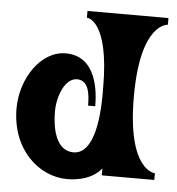

<svg xmlns="http://www.w3.org/2000/svg" viewBox="-52 -749 762 827"><g transform="rotate(5 329.0 -335.5)"><path d="M643 -29C643 -29 524 -29 524 -350C524 -671 643 -671 643 -671V-700H293V-671C293 -671 389 -671 389 -377V-342C388 -185 354 -88 286 -88C208 -88 191 -188 191 -256C191 -323 222 -403 274 -403C324 -403 331 -345 331 -294H362C362 -357 350 -510 216 -510C107 -510 25 -383 25 -256C25 -77 147 29 268 29C320 29 380 15 416 -30V0H643Z"/></g></svg>

Font: Ouroboros
Style: Regular
Weight: 400
Designer: Ariel Martín Pérez
Foundry: Velvetyne Type Foundry
Version: Version 2.001;hotconv 1.0.109;makeotfexe 2.5.65596